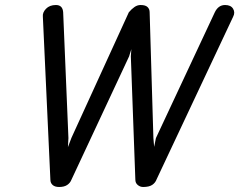

<svg xmlns="http://www.w3.org/2000/svg" viewBox="-20 -746 954 766"><path d="M151 -679Q149 -696 163.5 -711Q178 -726 203 -726Q230 -726 232 -697L253 -195L251 -159L265 -196L494 -697Q505 -710 516.5 -718Q528 -726 541 -726Q560 -726 568.5 -718Q577 -710 577 -697L592 -195L595 -160L602 -195L837 -697Q851 -726 878 -726Q901 -726 910 -711Q919 -696 910 -679L605 -31Q600 -17 587.5 -8.5Q575 0 551 0Q539 0 529.5 -8Q520 -16 520 -29L502 -521L504 -550L495 -521L265 -29Q260 -16 248 -8Q236 0 216 0Q199 0 190 -8Q181 -16 181 -29Z"/></svg>

Font: VDS Compensated
Style: Light Italic
Weight: 300
Italic angle: -12°
Designer: artmaker
Foundry: artmaker
Version: Version 1.000 2012 initial release